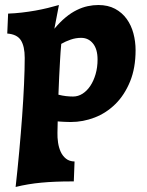

<svg xmlns="http://www.w3.org/2000/svg" viewBox="-20 -472 582 762"><path d="M208 55.2Q207.5 73.7 210.4 93.8Q213.4 113.8 220.9 130.4Q228.5 147 241.9 157.7Q255.4 168.5 275.9 168.9L272.9 248H262.2Q197.3 248 144.3 252.9Q91.3 257.8 42 270Q49.8 200.2 56.4 128.2Q63 56.2 67.9 -11.5Q72.8 -79.1 75.4 -138.4Q78.1 -197.8 78.1 -242.2Q78.1 -288.1 63 -312Q47.9 -335.9 8.8 -338.9L12.2 -418Q38.6 -418.9 66.2 -422.1Q93.8 -425.3 119.9 -429.9Q146 -434.6 169.9 -440.4Q193.8 -446.3 213.9 -452.1L195.8 -357.9Q218.3 -384.8 240.5 -403.1Q262.7 -421.4 284.7 -432.1Q306.6 -442.9 328.1 -447.5Q349.6 -452.1 370.1 -452.1Q408.7 -452.1 436.8 -437Q464.8 -421.9 482.9 -396.7Q501 -371.6 509.5 -339.4Q518.1 -307.1 518.1 -272.9Q518.1 -201.7 496.1 -148.2Q474.1 -94.7 438 -59.1Q401.9 -23.4 355.7 -5.6Q309.6 12.2 261.2 12.2Q256.8 12.2 249.8 12Q242.7 11.7 235.4 11.5Q228 11.2 220.9 10.7Q213.9 10.3 209 9.8ZM301.8 -321.8Q280.8 -321.8 260.3 -314.7Q239.7 -307.6 223.1 -297.9Q220.2 -267.1 218.3 -231.9Q216.3 -196.8 214.8 -166.5Q212.9 -130.9 211.9 -96.2Q227.1 -92.3 241.5 -90.6Q255.9 -88.9 270 -88.9Q290 -88.9 307.6 -100.1Q325.2 -111.3 338.4 -131.1Q351.6 -150.9 359.4 -177.7Q367.2 -204.6 367.2 -235.8Q367.2 -276.9 349.1 -299.3Q331.1 -321.8 301.8 -321.8Z"/></svg>

Font: Simonetta
Style: Black
Weight: 900
Designer: Gayaneh Bagdasaryan
Foundry: Brownfox
Version: Version 1.002